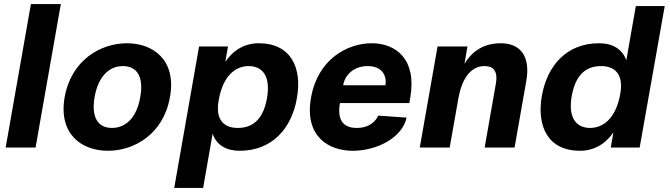

<svg xmlns="http://www.w3.org/2000/svg" viewBox="-20 -730 3317 950"><path d="M8 0H156L281 -710H133Z M514 16C644 16 789 -66 821 -250C854 -433 738 -516 608 -516C478 -516 333 -433 300 -250C268 -66 384 16 514 16ZM448 -250C466 -350 518 -403 588 -403C658 -403 692 -350 674 -250C657 -150 604 -97 534 -97C464 -97 431 -150 448 -250Z M1166 16C1326 16 1423 -94 1449 -244C1476 -394 1420 -516 1260 -516C1193 -516 1135 -484 1095 -424L1108 -500H965L842 200H985L1032 -68C1052 -12 1099 16 1166 16ZM1062 -234C1084 -361 1150 -403 1210 -403C1270 -403 1322 -364 1301 -244C1280 -124 1216 -97 1156 -97C1096 -97 1043 -129 1062 -234Z M1725 16C1845 16 1970 -48 1992 -148L1851 -158C1843 -138 1815 -97 1745 -97C1675 -97 1648 -140 1662 -220H2005L2010 -247C2043 -437 1939 -516 1819 -516C1699 -516 1552 -437 1519 -247C1485 -56 1605 16 1725 16ZM1678 -308C1686 -358 1729 -403 1799 -403C1869 -403 1895 -358 1887 -308Z M2433 -313 2378 0H2526L2584 -329C2607 -459 2548 -516 2458 -516C2377 -516 2318 -480 2278 -414L2293 -500H2145L2057 0H2205L2248 -243C2268 -354 2317 -403 2377 -403C2407 -403 2448 -393 2433 -313Z M2850 16C2917 16 2975 -16 3015 -75L3002 0H3145L3269 -700H3126L3079 -432C3058 -488 3011 -516 2944 -516C2784 -516 2688 -406 2661 -256C2635 -106 2690 16 2850 16ZM2809 -256C2831 -376 2894 -403 2954 -403C3014 -403 3068 -371 3049 -266C3027 -139 2960 -97 2900 -97C2840 -97 2788 -136 2809 -256Z"/></svg>

Font: Uncut Sans
Style: Bold Italic
Weight: 700
Italic angle: -10°
Designer: Kasper Nordkvist
Foundry: Uncut Type
Version: Version 1.111;FEAKit 1.0